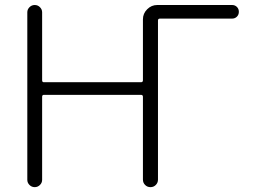

<svg xmlns="http://www.w3.org/2000/svg" viewBox="-20 -774 1040 772"><path d="M623 -699.2Q615.2 -699.2 615.2 -691.4V-51.8Q615.2 -39.1 606.4 -30.3Q597.7 -21.5 585 -21.5Q572.3 -21.5 563.5 -30.3Q554.7 -39.1 554.7 -51.8V-384.8Q554.7 -392.6 546.9 -392.6H156.2Q149.4 -392.6 149.4 -384.8V-50.8Q149.4 -39.1 140.6 -30.3Q131.8 -21.5 119.6 -21.5Q107.4 -21.5 98.6 -30.3Q89.8 -39.1 89.8 -50.8V-724.6Q89.8 -736.3 98.6 -745.1Q107.4 -753.9 119.6 -753.9Q131.8 -753.9 140.6 -745.1Q149.4 -736.3 149.4 -724.6V-451.2Q149.4 -443.4 156.2 -443.4H546.9Q554.7 -443.4 554.7 -451.2V-696.3Q554.7 -719.7 571.8 -736.8Q588.9 -753.9 612.3 -753.9H913.1Q924.8 -753.9 932.6 -746.1Q940.4 -738.3 940.4 -726.6Q940.4 -714.8 932.6 -707Q924.8 -699.2 913.1 -699.2Z"/></svg>

Font: Gen Jyuu Gothic P Light
Style: Regular
Weight: 200
Designer: [Source Han Sans]
Ryoko NISHIZUKA  (kana & ideographs); Paul D. Hunt (Latin, Greek & Cyrillic); Wenlong ZHANG  (bopomofo
Version: Version 1.002.20150607